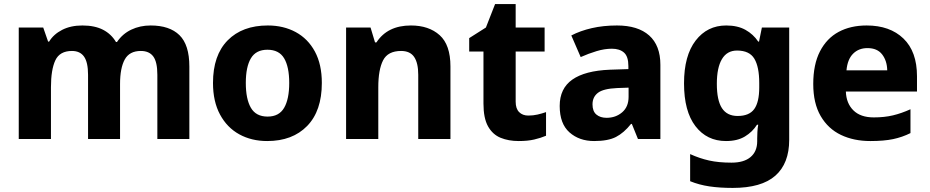

<svg xmlns="http://www.w3.org/2000/svg" viewBox="-20 -682 4564 942"><path d="M719 -557Q812 -557 860.5 -509.5Q909 -462 909 -356V0H752V-315Q752 -378 732 -405Q712 -432 671 -432Q615 -432 592 -390Q569 -348 569 -270V0H412V-315Q412 -376 392.5 -404Q373 -432 333 -432Q273 -432 251.5 -386Q230 -340 230 -254V0H72V-547H192L216 -478H221Q243 -514 285 -535.5Q327 -557 384 -557Q445 -557 485.5 -536Q526 -515 549 -476H554Q581 -516 624 -536.5Q667 -557 719 -557Z M1559 -275Q1559 -138 1487 -64Q1415 10 1291 10Q1214 10 1154 -23Q1094 -56 1059.5 -120Q1025 -184 1025 -275Q1025 -411 1097 -484Q1169 -557 1294 -557Q1371 -557 1431 -524.5Q1491 -492 1525 -429Q1559 -366 1559 -275ZM1186 -275Q1186 -196 1211 -153Q1236 -110 1293 -110Q1349 -110 1374 -153Q1399 -196 1399 -275Q1399 -354 1374 -396Q1349 -438 1292 -438Q1236 -438 1211 -396Q1186 -354 1186 -275Z M1996 -557Q2084 -557 2137 -509.5Q2190 -462 2190 -356V0H2032V-315Q2032 -373 2012 -402.5Q1992 -432 1948 -432Q1883 -432 1859.5 -386Q1836 -340 1836 -254V0H1678V-547H1798L1820 -474H1827Q1881 -557 1996 -557Z M2572 -115Q2596 -115 2617.5 -120Q2639 -125 2659 -132V-16Q2633 -5 2601 2.5Q2569 10 2525 10Q2475 10 2436 -6Q2397 -22 2374.5 -62Q2352 -102 2352 -174V-429H2282V-495L2364 -547L2409 -662H2510V-547H2652V-429H2510V-183Q2510 -149 2527 -132Q2544 -115 2572 -115Z M3007 -557Q3110 -557 3165 -508Q3220 -459 3220 -364V0H3110L3080 -74H3076Q3041 -30 3002 -10Q2963 10 2895 10Q2822 10 2774 -32.5Q2726 -75 2726 -162Q2726 -248 2788 -291.5Q2850 -335 2972 -340L3063 -343V-358Q3063 -405 3041.5 -424Q3020 -443 2982 -443Q2946 -443 2906.5 -431Q2867 -419 2829 -402L2783 -508Q2827 -531 2883.5 -544Q2940 -557 3007 -557ZM3008 -250Q2940 -247 2913.5 -226.5Q2887 -206 2887 -170Q2887 -136 2906 -120Q2925 -104 2956 -104Q3001 -104 3032.5 -131Q3064 -158 3064 -207V-252Z M3543 -557Q3599 -557 3637.5 -535.5Q3676 -514 3700 -478H3704L3718 -547H3852V4Q3852 120 3784 180Q3716 240 3575 240Q3511 240 3460.5 232.5Q3410 225 3366 207V74Q3412 95 3459 105.5Q3506 116 3569 116Q3630 116 3662.5 88.5Q3695 61 3695 11V-2Q3695 -15 3696 -34.5Q3697 -54 3700 -70H3694Q3672 -35 3635 -12.5Q3598 10 3542 10Q3448 10 3392 -63Q3336 -136 3336 -273Q3336 -409 3393 -483Q3450 -557 3543 -557ZM3596 -434Q3547 -434 3522 -392Q3497 -350 3497 -271Q3497 -190 3522 -151.5Q3547 -113 3599 -113Q3656 -113 3680.5 -147Q3705 -181 3705 -253V-275Q3705 -354 3681 -394Q3657 -434 3596 -434Z M4232 -557Q4346 -557 4412.5 -493Q4479 -429 4479 -308V-233H4130Q4132 -175 4167 -140.5Q4202 -106 4267 -106Q4319 -106 4361 -116Q4403 -126 4447 -146V-29Q4407 -9 4362 0.5Q4317 10 4250 10Q4169 10 4106 -20Q4043 -50 4006.5 -112.5Q3970 -175 3970 -270Q3970 -366 4003 -430Q4036 -494 4094.5 -525.5Q4153 -557 4232 -557ZM4236 -446Q4193 -446 4165.5 -418.5Q4138 -391 4133 -337H4333Q4332 -384 4308 -415Q4284 -446 4236 -446Z"/></svg>

Font: Noto Sans Oriya
Style: Bold
Weight: 700
Designer: Amélie Bonet and Sol Matas
Foundry: Google LLC
Version: Version 2.006; ttfautohint (v1.8.4.7-5d5b)